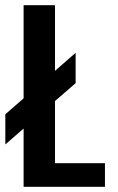

<svg xmlns="http://www.w3.org/2000/svg" viewBox="-30 -720 456 740"><path d="M61 0V-224.5L-9.5 -163.5V-279.5L61 -341V-700H182V-447L261.5 -516.5V-399.5L182 -330.5V-91H374.5V0Z"/></svg>

Font: Trispace SemiCondensed Medium
Style: Regular
Weight: 500
Width: 4
Designer: Tyler Finck
Foundry: Etcetera Type Company
Version: Version 1.210; ttfautohint (v1.8.3)